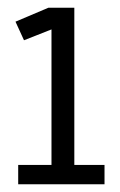

<svg xmlns="http://www.w3.org/2000/svg" viewBox="-20 -476 310 496"><path d="M250 -50V0H27V-50H113V-400L42 -372L20 -420L105 -456H172V-50Z"/></svg>

Font: Cambay Devanagari
Style: Regular
Weight: 400
Designer: Pooja Saxena
Foundry: Pooja Saxena
Version: Version 1.180;PS 001.180;hotconv 1.0.70;makeotf.lib2.5.58329